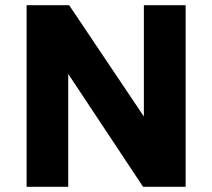

<svg xmlns="http://www.w3.org/2000/svg" viewBox="-20 -720 818 740"><path d="M82.5 0V-700H246.5L534.5 -271V-700H695.5V0H531.5L243 -435V0Z"/></svg>

Font: Geologica Roman
Style: Bold
Weight: 700
Designer: Sindre Bremnes, Frode Helland
Foundry: Monokrom Skriftforlag AS
Version: Version 1.010;gftools[0.9.28]